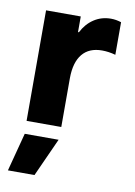

<svg xmlns="http://www.w3.org/2000/svg" viewBox="-85 -573 608 862"><g transform="rotate(10 219.0 -142.5)"><path d="M56.6 -503.9H214.8V-432.6H218.8Q239.3 -472.7 273.4 -495.1Q307.6 -517.6 350.6 -517.6Q373.5 -517.6 397.5 -509.8V-361.3Q366.2 -370.1 335.9 -370.1Q276.9 -370.1 246.1 -332.5Q215.3 -294.9 214.8 -223.1V0H56.6ZM133.8 233.4H12.7L58.6 58.6H212.9Z"/></g></svg>

Font: Wanted Sans ExtraBold
Style: Regular
Weight: 800
Designer: Original Design by Kil Hyung-jin and Kang Hanbin, Wanted Lab, Inc; Hangeul from Source Han Sans by Jang Soo-young and Ka
Foundry: Wanted Lab, Inc.
Version: Version 1.003